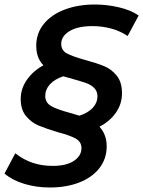

<svg xmlns="http://www.w3.org/2000/svg" viewBox="-55 -727 636 853"><path d="M217 -532Q217 -503 242.5 -489.5Q268 -476 322 -461Q374 -447 407 -433.5Q440 -420 463.5 -391Q487 -362 487 -313Q487 -265 460 -226.5Q433 -188 387 -164Q419 -129 419 -77Q419 -22 387 19.5Q355 61 297.5 83.5Q240 106 166 106Q107 106 53.5 90Q0 74 -35 44L13 -46Q50 -17 90.5 -3.5Q131 10 180 10Q240 10 273.5 -12.5Q307 -35 307 -69Q307 -97 281 -111.5Q255 -126 201 -140Q148 -156 116 -169.5Q84 -183 60.5 -211.5Q37 -240 37 -287Q37 -333 64.5 -372.5Q92 -412 138 -437Q106 -469 106 -524Q106 -579 139.5 -620.5Q173 -662 232.5 -684.5Q292 -707 367 -707Q420 -707 473.5 -694.5Q527 -682 561 -658L512 -567Q480 -589 439.5 -600Q399 -611 356 -611Q290 -611 253.5 -588.5Q217 -566 217 -532ZM269 -376 226 -388Q187 -375 166.5 -352Q146 -329 146 -301Q146 -271 172 -256Q198 -241 254 -226Q289 -216 298 -213Q337 -226 357.5 -248.5Q378 -271 378 -299Q378 -321 364 -335.5Q350 -350 329 -357.5Q308 -365 269 -376Z"/></svg>

Font: Montserrat Alternates SemiBold
Style: Italic
Weight: 600
Italic angle: -11.3°
Designer: Julieta Ulanovsky
Foundry: Julieta Ulanovsky
Version: Version 7.200